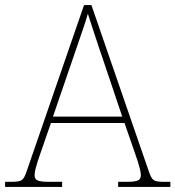

<svg xmlns="http://www.w3.org/2000/svg" viewBox="-24 -734 689 754"><path d="M-4 0H220V-20H167C117 -20 112 -29 112 -48C112 -71 134 -129 140 -147L176 -251H465L501 -147C507 -129 529 -71 529 -48C529 -29 524 -20 474 -20H440V0H645V-20H623C577 -20 573 -24 558 -68L335 -714H306L83 -68C68 -24 64 -20 18 -20H-4ZM184 -276 266 -515C281 -560 313 -649 321 -680C335 -638 360 -559 379 -505L456 -276Z"/></svg>

Font: Noto Serif Gurmukhi Thin
Style: Regular
Weight: 100
Designer: Vaibhav Singh and the Monotype Design Team
Foundry: Monotype Imaging Inc.
Version: Version 2.004